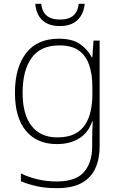

<svg xmlns="http://www.w3.org/2000/svg" viewBox="-20 -742 630 1002"><path d="M276 240Q216 240 170.5 229.5Q125 219 89 204V163Q125 181 173 193Q221 205 277 205Q376 205 418.5 155.5Q461 106 461 23V-15Q461 -40 462 -61.5Q463 -83 464 -108H461Q441 -50 393.5 -20Q346 10 276 10Q174 10 116 -58.5Q58 -127 58 -258Q58 -389 116 -464.5Q174 -540 287 -540Q356 -540 396 -513Q436 -486 459 -443H462L468 -530H500V22Q500 87 477.5 136.5Q455 186 406 213Q357 240 276 240ZM279 -25Q334 -25 369.5 -43Q405 -61 425 -92.5Q445 -124 453.5 -164Q462 -204 462 -246V-289Q462 -354 445.5 -402.5Q429 -451 392 -478Q355 -505 289 -505Q192 -505 145 -440Q98 -375 98 -258Q98 -144 145 -84.5Q192 -25 279 -25ZM422 -722Q416 -666 383 -636Q350 -606 292 -606Q234 -606 201.5 -636Q169 -666 164 -722H195Q199 -682 223 -661Q247 -640 293 -640Q340 -640 363.5 -661.5Q387 -683 391 -722Z"/></svg>

Font: Noto Sans Symbols ExtraLight
Style: Regular
Weight: 250
Version: Version 2.002